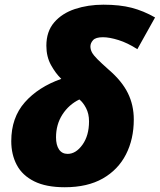

<svg xmlns="http://www.w3.org/2000/svg" viewBox="-20 -785 678 815"><path d="M254.9 9.8Q175.3 9.8 125 -15.4Q74.7 -40.5 51.3 -84.7Q27.8 -128.9 27.8 -186Q27.8 -285.6 85.4 -350.8Q143.1 -416 240.2 -450.2Q216.3 -473.1 196.5 -508.8Q176.8 -544.4 176.8 -590.8Q176.8 -651.4 210 -689.9Q243.2 -728.5 298.3 -746.8Q353.5 -765.1 418.9 -765.1Q488.3 -765.1 538.8 -752Q589.4 -738.8 638.2 -710.9L563 -576.2Q521.5 -603 482.9 -615Q444.3 -627 417 -627Q386.2 -627 375 -614.5Q363.8 -602.1 363.8 -587.9Q363.8 -575.2 370.1 -563Q376.5 -550.8 393.6 -533.7Q410.6 -516.6 441.9 -488.8Q497.6 -440.9 522.7 -389.9Q547.9 -338.9 547.9 -277.8Q547.9 -194.3 514.6 -129.4Q481.4 -64.5 416.3 -27.3Q351.1 9.8 254.9 9.8ZM267.1 -131.8Q302.2 -131.8 330.1 -170.7Q357.9 -209.5 357.9 -270Q357.9 -302.2 345.2 -326.4Q332.5 -350.6 316.9 -362.8Q272.5 -341.3 245.1 -299.1Q217.8 -256.8 217.8 -202.1Q217.8 -169.4 230.5 -150.6Q243.2 -131.8 267.1 -131.8Z"/></svg>

Font: Open Sans ExtraBold
Style: Italic
Weight: 800
Italic angle: -12°
Designer: Monotype Design Team
Foundry: Monotype Imaging Inc.
Version: Version 3.000; ttfautohint (v1.8.4)